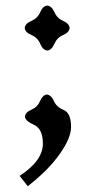

<svg xmlns="http://www.w3.org/2000/svg" viewBox="-20 -491 348 682"><path d="M147.9 -311.5Q132.3 -313 123 -335.2Q113.8 -357.4 91.6 -366.7Q69.3 -376 67.9 -391.6Q69.3 -407.2 91.6 -416.7Q113.8 -426.3 123 -448Q132.3 -469.7 147.9 -471.2Q163.6 -469.7 173.1 -448Q182.6 -426.3 204.3 -416.7Q226.1 -407.2 227.5 -391.6Q226.1 -376 204.3 -366.7Q182.6 -357.4 173.1 -335.2Q163.6 -313 147.9 -311.5ZM78.6 170.4 49.8 133.8Q132.3 79.6 132.3 19.5Q132.3 -33.2 101.1 -47.4Q69.8 -61.5 68.4 -76.7Q69.8 -91.8 91.6 -101.3Q113.3 -110.8 122.3 -132.1Q131.3 -153.3 146.5 -155.3Q162.1 -153.3 171.4 -132.1Q180.7 -110.8 206.5 -100.1Q232.4 -89.4 232.4 -39.6Q232.4 -1 192.1 56.2Q151.9 113.3 78.6 170.4Z"/></svg>

Font: Kelvinch
Style: Bold
Weight: 700
Designer: Paul James Miller
Foundry: High-Logic / Made with FontCreator
Version: Version 3.501;March 28, 2021;FontCreator 13.0.0.2683 64-bit